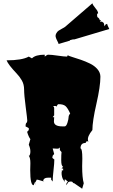

<svg xmlns="http://www.w3.org/2000/svg" viewBox="-20 -1075 693 1182"><path d="M548.8 -1054.7Q552.2 -1042.5 567.9 -1024.2Q583.5 -1005.9 584 -993.2Q577.6 -991.7 577.6 -983.9Q577.6 -976.1 579.6 -969.7Q582.5 -968.3 584.2 -966.6Q585.9 -964.8 587.6 -963.4Q589.4 -961.9 589.8 -960.9Q590.3 -960 591.8 -958Q593.3 -956.1 594.2 -950.7L600.6 -952.1L597.2 -939L606.9 -942.4L618.7 -933.6L623.5 -913.1L630.4 -924.8L639.2 -928.2Q640.6 -920.9 652.8 -896.5L439.9 -833Q435.1 -832 433.1 -832Q431.2 -832 431.2 -833L410.2 -827.6L411.1 -825.2L340.8 -804.2Q339.8 -810.1 332.8 -823Q325.7 -835.9 323 -846.9Q320.3 -857.9 326.4 -869.4Q332.5 -880.9 341.1 -886.5Q349.6 -892.1 363 -899.2Q376.5 -906.2 381.3 -910.2ZM360.8 -16.6 359.9 -22.5Q359.9 -24.9 360.8 -25.9H368.7V-37.6H358.9L368.7 -48.8Q356.9 -52.2 356.9 -89.1Q356.9 -126 358.9 -138.7L348.6 -150.9V-168.9Q346.2 -159.7 331.8 -159.7Q317.4 -159.7 304.2 -161.1L313.5 -127L304.2 -116.2L302.2 -103L313.5 -93.8H314.5Q314.5 -71.3 309.3 -25.6Q304.2 20 304.2 42.5L294.9 30.8V18.6H277.8Q246.6 18.6 245.6 41Q239.7 40 226.6 35.4Q213.4 30.8 206.1 30.8L196.8 50.3V42.5L187 65.4Q166 65.4 166 -27.8L167 -70.3Q167 -104 157.2 -116.2H160.6Q167 -125 167 -143.3Q167 -161.6 157.2 -184.1L167 -218.3Q155.8 -232.9 147 -263.2L157.2 -274.4V-286.1L137.2 -296.9Q137.2 -314 142.6 -318.4Q147.9 -322.8 147.9 -332.5Q147.9 -342.3 138.2 -416.5Q128.4 -490.7 128.4 -523.2Q128.4 -555.7 114.3 -580.1Q100.1 -604.5 82 -623Q30.8 -676.8 20.5 -703.6Q115.7 -703.6 157.2 -726.6L176.8 -715.8Q198.2 -738.3 255.4 -738.3V-726.6Q271 -738.3 274.9 -738.3Q296.9 -738.3 335.9 -732.4Q375 -726.6 393.1 -726.6L397 -734.9Q402.3 -731 426.5 -723.6Q450.7 -716.3 478.3 -706.8Q505.9 -697.3 533.7 -683.8Q561.5 -670.4 579.8 -649.2Q598.1 -627.9 598.1 -602.5Q598.1 -543.5 573.5 -435.8Q548.8 -328.1 548.8 -274.4Q516.1 -233.9 522 -210.4Q522 -205.6 524.4 -202.1L515.1 -207L505.9 -194.8Q475.6 -194.8 475.6 -161.1Q486.8 -161.1 486.8 -98.1L485.8 -51.8Q485.8 20 495.6 53.2L485.8 86.9L437 53.2Q430.2 53.2 427.7 47.9Q425.3 42.5 417.5 42.5Q409.7 42.5 405.3 44.2Q400.9 45.9 399.4 48.1Q397.9 50.3 394.5 55.7Q391.1 61 387.7 65.4Q387.7 48.8 398.4 44.4Q398.4 43 381.3 29.3L377.9 30.8V47.4Q377.4 41.5 372.6 35.6Q358.9 19 358.9 -14.2Q360.8 -14.2 360.8 -16.6ZM313.5 -353.5 312 -327.6Q312 -296.9 364.7 -296.9H377.9Q388.2 -296.9 395.3 -319.6Q402.3 -342.3 402.3 -353.8Q402.3 -365.2 412.1 -376Q396.5 -410.6 383.1 -422.1Q369.6 -433.6 340.8 -433.6Q335 -433.6 331.8 -426.3Q328.6 -418.9 327.6 -418.9L322.8 -422.4H305.7Q308.6 -421.9 311 -417.7Q313.5 -413.6 313.5 -409.7V-365.2L304.2 -353.5ZM196.8 65.4Q195.8 62 195.8 56.9Q195.8 51.8 196.8 50.3ZM245.6 41 252.4 42.5H245.6Z"/></svg>

Font: Butcherman
Style: Regular
Weight: 400
Version: Version 001.004